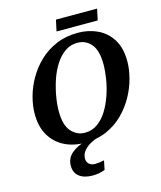

<svg xmlns="http://www.w3.org/2000/svg" viewBox="-152 -958 1096 1307"><g transform="rotate(-15 396.0 -305.0)"><path d="M342 11Q263 11 200 -20.5Q137 -52 100 -114Q63 -176 63 -266Q63 -324 80 -387Q97 -450 131.5 -510Q166 -570 217 -618.5Q268 -667 336 -696Q404 -725 489 -725Q563 -725 625.5 -696Q688 -667 726.5 -606.5Q765 -546 765 -450Q765 -395 748.5 -332Q732 -269 698.5 -208.5Q665 -148 614.5 -98Q564 -48 496 -18.5Q428 11 342 11ZM362 -55Q412 -55 451 -83Q490 -111 518.5 -157Q547 -203 566 -258.5Q585 -314 594 -370Q603 -426 603 -473Q603 -571 565 -615.5Q527 -660 468 -660Q418 -660 379 -632Q340 -604 311 -558Q282 -512 263.5 -456.5Q245 -401 235.5 -345Q226 -289 226 -242Q226 -144 265.5 -99.5Q305 -55 362 -55ZM337 240Q277 240 243 213.5Q209 187 209 138Q209 84 250.5 49.5Q292 15 357 0H434Q411 6 383 21.5Q355 37 335 60.5Q315 84 315 117Q315 140 331 154Q347 168 372 168Q386 168 402 166Q418 164 437 160L424 224Q384 240 337 240ZM352 -771 369 -850H659L642 -771Z"/></g></svg>

Font: Noto Serif
Style: Bold Italic
Weight: 700
Italic angle: -12°
Designer: Monotype Design Team
Foundry: Monotype Imaging Inc.
Version: Version 2.013